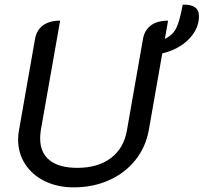

<svg xmlns="http://www.w3.org/2000/svg" viewBox="-20 -798 877 827"><path d="M679 -568 621 -238Q608 -165 563.5 -109Q519 -53 450 -22Q381 9 298 9Q228 9 173.5 -17.5Q119 -44 88.5 -91Q58 -138 58 -197Q58 -219 62 -238L131 -631Q138 -669 165.5 -689Q193 -709 239 -709L156 -238Q153 -219 153 -202Q153 -140 194 -107.5Q235 -75 313 -75Q402 -75 458 -117.5Q514 -160 527 -238L596 -631Q603 -669 630.5 -689Q658 -709 704 -709L690 -630Q725 -648 739.5 -677.5Q754 -707 767 -778Q837 -780 837 -729Q837 -674 793.5 -629.5Q750 -585 679 -568Z"/></svg>

Font: K2D
Style: Italic
Weight: 400
Italic angle: -10°
Designer: Katatrad Aksorn Co.,Ltd.
Foundry: Cadson Demak Co.,Ltd.
Version: Version 1.000; ttfautohint (v1.6)